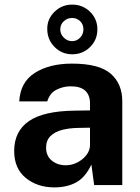

<svg xmlns="http://www.w3.org/2000/svg" viewBox="-20 -803 606 833"><path d="M216 10Q142 10 91.8 -31Q41.5 -72 41.5 -148Q41.5 -233 105 -277.2Q168.5 -321.5 305.5 -323L370.5 -324V-355Q370.5 -390.5 349.5 -409.8Q328.5 -429 285 -428.5Q253 -428 224.5 -413.5Q196 -399 185 -363H63.5Q68 -447 131.5 -487Q195 -527 292 -527Q410.5 -527 460.5 -483.2Q510.5 -439.5 510.5 -363.5V0H388.5L376.5 -89Q350 -33 310.2 -11.5Q270.5 10 216 10ZM265.5 -86Q291.5 -86 315.5 -98.2Q339.5 -110.5 354.8 -130.2Q370 -150 370.5 -172.5V-249L318 -248Q281.5 -247.5 250 -239.5Q218.5 -231.5 199.2 -212.8Q180 -194 180 -162.5Q180 -126.5 204.8 -106.2Q229.5 -86 265.5 -86ZM402.5 -676Q402.5 -630 370.8 -598.8Q339 -567.5 293.5 -567.5Q248 -567.5 216.5 -599.5Q185 -631.5 185 -678Q185 -721.5 216.8 -752.2Q248.5 -783 293.5 -783Q339 -783 370.8 -751.8Q402.5 -720.5 402.5 -676ZM342 -675.5Q342 -697 327.8 -711Q313.5 -725 292.5 -725Q272 -725 256.8 -711Q241.5 -697 241.5 -675.5Q241.5 -655 256.8 -639.8Q272 -624.5 292.5 -624.5Q313.5 -624.5 327.8 -639.8Q342 -655 342 -675.5Z"/></svg>

Font: Public Sans
Style: Bold
Weight: 700
Designer: The Public Sans project authors (U.S. Web Design System). Libre Franklin designed by Pablo Impallari and Rodrigo Fuenzal
Version: Version 1.008; ttfautohint (v1.8.1) -l 8 -r 50 -G 200 -x 14 